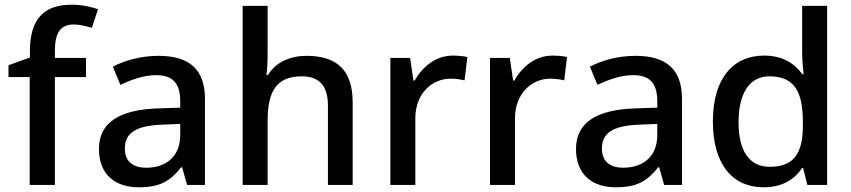

<svg xmlns="http://www.w3.org/2000/svg" viewBox="-20 -785 3613 815"><path d="M345 -458V-539H213V-570C213 -647 238 -681 292 -681C321 -681 348 -673 370 -667L396 -746C366 -756 328 -765 284 -765C169 -765 107 -707 107 -568V-541L16 -508V-458H106V0H213V-458Z M653 -548C577 -548 509 -528 459 -502L491 -425C537 -446 588 -466 642 -466C707 -466 745 -438 745 -356V-328L654 -325C483 -320 400 -262 400 -153C400 -41 472 10 569 10C659 10 702 -16 749 -75H753L774 0H850V-365C850 -490 784 -548 653 -548ZM672 -256 745 -259V-212C745 -118 682 -73 600 -73C547 -73 510 -98 510 -154C510 -217 550 -252 672 -256Z M1116 -558V-760H1010V0H1116V-271C1116 -393 1150 -461 1261 -461C1337 -461 1372 -419 1372 -336V0H1477V-351C1477 -489 1408 -548 1281 -548C1213 -548 1151 -522 1117 -466H1111C1114 -489 1116 -522 1116 -558Z M1902 -549C1829 -549 1773 -501 1740 -443H1735L1721 -539H1637V0H1743V-283C1743 -390 1816 -451 1892 -451C1914 -451 1935 -448 1952 -444L1964 -543C1947 -547 1922 -549 1902 -549Z M2325 -549C2252 -549 2196 -501 2163 -443H2158L2144 -539H2060V0H2166V-283C2166 -390 2239 -451 2315 -451C2337 -451 2358 -448 2375 -444L2387 -543C2370 -547 2345 -549 2325 -549Z M2678 -548C2602 -548 2534 -528 2484 -502L2516 -425C2562 -446 2613 -466 2667 -466C2732 -466 2770 -438 2770 -356V-328L2679 -325C2508 -320 2425 -262 2425 -153C2425 -41 2497 10 2594 10C2684 10 2727 -16 2774 -75H2778L2799 0H2875V-365C2875 -490 2809 -548 2678 -548ZM2697 -256 2770 -259V-212C2770 -118 2707 -73 2625 -73C2572 -73 2535 -98 2535 -154C2535 -217 2575 -252 2697 -256Z M3221 10C3304 10 3354 -26 3385 -72H3389L3407 0H3491V-760H3385V-558C3385 -533 3389 -489 3391 -470H3386C3353 -514 3305 -549 3223 -549C3093 -549 3006 -454 3006 -269C3006 -84 3092 10 3221 10ZM3247 -77C3160 -77 3115 -145 3115 -266C3115 -387 3160 -461 3246 -461C3355 -461 3388 -392 3388 -267V-252C3388 -135 3351 -77 3247 -77Z"/></svg>

Font: Noto Sans Canadian Aboriginal Medium
Style: Regular
Weight: 500
Designer: Monotype Design Team, Typotheque's Kevin King
Foundry: Monotype Imaging Inc.
Version: Version 2.004